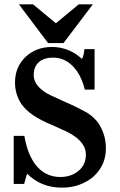

<svg xmlns="http://www.w3.org/2000/svg" viewBox="-20 -853 551 883"><path d="M407 -833 272 -655H201L67 -833H132L237 -746L342 -833ZM43 -228H92Q101 -177 116.5 -142Q132 -107 153 -84Q196 -39 257 -39Q308 -39 342 -68Q375 -96 375 -142Q375 -212 262 -259L222 -277Q116 -320 80 -373V-372Q49 -418 49 -474Q49 -544 97 -591Q146 -637 219 -637Q297 -637 357 -582Q366 -598 368 -627H415V-441H370Q353 -510 314.5 -549Q276 -588 224 -588Q182 -588 158.5 -567Q135 -546 135 -508Q135 -465 182 -433H181Q192 -425 213.5 -414.5Q235 -404 269 -389Q308 -372 336 -358Q364 -344 380 -335Q410 -316 431 -289Q448 -264 457.5 -234.5Q467 -205 467 -170Q467 -93 409 -40Q380 -16 344 -3Q308 10 265 10Q169 10 105 -54Q101 -44 98 -32.5Q95 -21 91 -7H43Z"/></svg>

Font: New Athena Unicode
Style: Bold
Weight: 700
Designer: J. Rusten 1997; rev. by R. Hancock 2001, 2002, rev. by D. Mastronarde 2002-2021
Foundry: Society for Classical Studies (formerly American Philological Association)
Version: Version 5.008